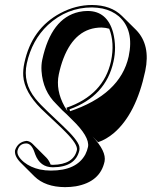

<svg xmlns="http://www.w3.org/2000/svg" viewBox="-20 -459 608 770"><path d="M418 -343.8Q403.3 -348.1 387.7 -348.6Q282.2 -348.6 234.4 -224.6Q223.1 -195.3 215.8 -160.6Q202.6 -97.7 238.8 -32.2Q244.6 -22 250.5 -13.7L246.6 -26.9Q395.5 -78.1 425.3 -213.9Q440.4 -287.6 418 -343.8ZM183.1 201.2Q188 201.7 191.9 202.1Q275.4 200.7 288.6 142.1Q292 120.1 243.2 70.8Q234.4 62 224.1 51.8L165 -3.9Q153.3 -14.6 145 -22.9Q77.6 -90.3 73.2 -154.3Q71.8 -179.2 77.6 -206.1Q106.9 -344.7 222.2 -406.2Q283.7 -439 349.1 -439Q425.3 -438.5 469.2 -395L525.9 -338.9Q584.5 -278.8 562.5 -174.3Q525.9 -2 436.5 74.7Q406.2 100.1 373.5 111.3L351.1 88.4Q407.2 147.9 399.4 188.5Q381.8 270.5 284.2 288.1Q262.7 291.5 240.7 291.5Q161.6 291 118.2 248.5L61.5 191.9Q36.6 166 40.5 143.1Q52.2 109.9 86.4 106Q99.1 106.9 109.9 117.2L166.5 173.8Q176.8 184.6 183.1 201.2ZM241.7 -6.3 257.3 -11.7Q462.4 -79.6 496.1 -232.9Q518.6 -338.9 456.5 -393.6Q429.2 -416.5 391.1 -424.8Q370.6 -428.7 349.1 -429.2Q248.5 -429.2 172.4 -358.9Q107.9 -298.3 87.4 -204.1Q70.8 -127 122.1 -63.5Q140.6 -40.5 171.9 -11.2L231 44.9Q290.5 100.6 297.9 127.4Q299.8 137.2 298.3 144Q282.7 211.4 191.9 211.9Q140.6 211.9 121.1 159.7Q119.6 155.8 118.7 152.8Q106.9 117.7 86.4 116.2Q59.1 116.2 51.3 141.6Q50.8 144 50.3 145Q45.9 166 76.2 191.4Q102.5 212.4 140.1 220.7Q161.6 225.1 184.1 225.1Q287.1 225.1 322.3 160.2Q329.6 145.5 333 129.9Q340.3 89.4 268.1 20ZM230 -16.6 205.6 -42Q151.9 -93.8 146.5 -174.3Q145 -198.7 149.4 -219.2Q185.1 -386.2 296.4 -411.1Q314 -415 331.1 -415Q409.7 -415 433.6 -328.6Q440.9 -300.3 441.4 -268.6Q441.4 -239.3 435.1 -211.9Q404.8 -73.2 258.8 -20.5L270.5 20.5Z"/></svg>

Font: Linux Biolinum Shadow O
Style: Italic
Weight: 400
Italic angle: -12°
Designer: Philipp H. Poll
Foundry: Philipp H. Poll
Version: Version 0.6.2